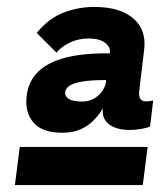

<svg xmlns="http://www.w3.org/2000/svg" viewBox="-20 -732 469 554"><path d="M160 -349Q101 -349 76 -379Q51 -409 57 -456Q62 -497 89.5 -524.5Q117 -552 168.5 -565.5Q220 -579 297 -578V-581Q299 -597 282.5 -609Q266 -621 236 -621Q205 -621 179.5 -608Q154 -595 143 -580L86 -637Q119 -678 162 -695Q205 -712 252 -712Q326 -712 364.5 -679Q403 -646 396 -589L382 -472Q379 -452 387.5 -444Q396 -436 422 -442L413 -367Q405 -363 387.5 -360Q370 -357 355 -357Q316 -357 294.5 -373.5Q273 -390 277 -420Q277 -420 270.5 -409.5Q264 -399 250 -384.5Q236 -370 214 -359.5Q192 -349 160 -349ZM392 -198H23L37 -308H406ZM218 -439Q235 -439 250 -447Q265 -455 274.5 -468.5Q284 -482 286 -497V-501Q241 -501 216 -496.5Q191 -492 180.5 -484.5Q170 -477 168 -467Q167 -453 179.5 -446Q192 -439 218 -439Z"/></svg>

Font: Inclusive Sans
Style: Italic
Weight: 400
Italic angle: -7°
Designer: Olivia King
Foundry: Olivia King
Version: Version 2.004